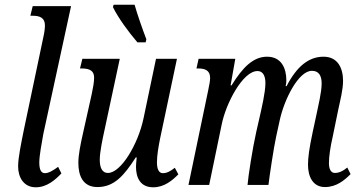

<svg xmlns="http://www.w3.org/2000/svg" viewBox="-20 -786 1521 816"><path d="M132 10C181 10 217 -24 241 -49L227 -77C207 -62 187 -50 171 -50C154 -50 147 -66 147 -96C147 -124 158 -183 164 -216L282 -760H119L109 -719H120C148 -719 171 -711 171 -678C171 -668 169 -648 164 -627L82 -237C70 -178 57 -115 57 -79C57 -32 81 10 132 10Z M564 -606H599L602 -619C586 -661 563 -726 552 -766H463L460 -756C482 -710 528 -648 564 -606ZM631 10C679 10 713 -20 738 -45L723 -73C704 -58 689 -50 672 -50C656 -50 647 -66 647 -96C647 -126 654 -166 661 -200L732 -536H643L590 -283C567 -173 494 -51 439 -51C412 -51 404 -77 404 -107C404 -140 416 -196 425 -237L489 -536H330L320 -495H328C364 -495 380 -483 380 -456C380 -436 375 -411 370 -387L331 -212C323 -176 313 -129 313 -94C313 -38 333 9 394 9C466 9 508 -41 557 -117H561C559 -98 558 -86 558 -77C558 -30 577 10 631 10Z M1361 9C1410 9 1444 -20 1470 -46L1456 -74C1437 -58 1420 -51 1403 -51C1387 -51 1378 -66 1378 -93C1378 -121 1384 -162 1394 -205L1418 -322C1426 -359 1438 -406 1438 -442C1438 -496 1416 -545 1355 -545C1293 -545 1242 -505 1198 -420H1194C1196 -428 1197 -437 1197 -444C1197 -496 1176 -545 1115 -545C1057 -545 1012 -501 964 -423H960L980 -536H824L815 -495H822C850 -495 873 -488 873 -455C873 -445 870 -425 865 -403L781 0H869L922 -256C940 -347 1012 -484 1074 -484C1102 -484 1108 -456 1108 -433C1108 -392 1091 -324 1087 -304L1069 -225C1053 -154 1035 -37 1032 0H1121C1125 -36 1144 -163 1154 -207L1168 -271C1187 -363 1249 -486 1306 -485C1336 -485 1347 -463 1347 -431C1347 -394 1332 -334 1326 -304L1309 -225C1294 -155 1289 -116 1289 -86C1289 -35 1310 9 1361 9Z"/></svg>

Font: Noto Serif ExtraCondensed
Style: Italic
Weight: 400
Width: 2
Italic angle: -12°
Designer: Monotype Design Team
Foundry: Monotype Imaging Inc.
Version: Version 2.014